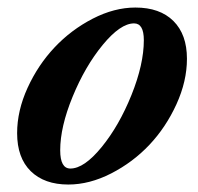

<svg xmlns="http://www.w3.org/2000/svg" viewBox="-20 -478 524 509"><path d="M161.1 11.2Q97.7 11.2 61.5 -24.2Q25.4 -59.6 25.4 -125Q25.4 -184.6 53.2 -245.4Q81.1 -306.2 124.8 -352.5Q168.5 -398.9 225.8 -428.5Q283.2 -458 338.9 -458Q403.8 -458 439.7 -422.4Q475.6 -386.7 475.6 -322.3Q475.6 -262.7 447.8 -201.7Q419.9 -140.6 376.2 -94.2Q332.5 -47.9 274.9 -18.3Q217.3 11.2 161.1 11.2ZM166.5 -31.2Q203.1 -31.2 249.5 -88.1Q295.9 -145 328.6 -226.3Q361.3 -307.6 361.3 -371.6Q361.3 -416 335.4 -416Q299.3 -416 252.4 -359.1Q205.6 -302.2 172.6 -221.9Q139.6 -141.6 139.6 -79.6Q139.6 -31.2 166.5 -31.2Z"/></svg>

Font: Elstob 8pt
Style: Bold Italic
Weight: 700
Italic angle: -20°
Designer: Peter S. Baker
Version: Version 1.015